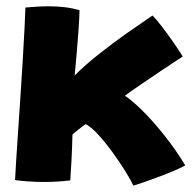

<svg xmlns="http://www.w3.org/2000/svg" viewBox="-20 -564 618 612"><path d="M405 27.5Q397 10 379 -19Q361 -48 338 -79.5Q315 -111 292.5 -135.5Q270 -160 253 -168.5Q244 -162.5 229.8 -150.8Q215.5 -139 211 -135.5Q210 -92.5 207.8 -51.2Q205.5 -10 204 11Q163 16 121 16Q93.5 16 69.2 14.2Q45 12.5 28 10Q28.5 -3.5 31 -43.2Q33.5 -83 37.2 -138Q41 -193 45 -254Q49 -315 52.5 -372.5Q56 -430 58.2 -474.5Q60.5 -519 61 -540Q79 -541.5 97.8 -542.8Q116.5 -544 134.5 -544Q161.5 -544 186.5 -541Q211.5 -538 233.5 -531.5Q233 -508 230.5 -471Q228 -434 224.5 -394.5Q221 -355 218 -323.5Q251.5 -357 295.8 -392Q340 -427 385.2 -458.8Q430.5 -490.5 466 -514.5Q477.5 -503.5 496.5 -478.8Q515.5 -454 534 -427.2Q552.5 -400.5 562.5 -384Q535 -366 498.2 -341.5Q461.5 -317 428.2 -294.2Q395 -271.5 378 -259Q401 -244 434.8 -210.5Q468.5 -177 504.5 -131.8Q540.5 -86.5 570.5 -37Q562 -31.5 540 -22Q518 -12.5 491 -2.2Q464 8 440.2 16.2Q416.5 24.5 405 27.5Z"/></svg>

Font: Grandstander ExtraBold
Style: Regular
Weight: 800
Designer: Tyler Finck
Foundry: Etcetera Type Co
Version: Version 1.200; ttfautohint (v1.8.3)